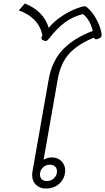

<svg xmlns="http://www.w3.org/2000/svg" viewBox="-20 -1075 605 1105"><path d="M165 -67Q165 -77 166 -83L260 -617Q279 -725 343 -791Q407 -857 514 -897Q507 -927 492 -953.5Q477 -980 457 -994Q398 -979 353.5 -946Q309 -913 263 -854Q256 -846 252 -842.5Q248 -839 242 -839Q239 -839 229 -843Q218 -848 218 -855Q218 -861 224 -871Q214 -923 179 -959.5Q144 -996 88 -1015L123 -1055Q232 -1011 260 -915Q296 -957 345 -988Q394 -1019 447 -1035Q463 -1039 466 -1039Q473 -1039 478 -1035Q507 -1013 531.5 -970Q556 -927 562 -893Q563 -888 564 -883Q565 -878 565 -873Q565 -861 551 -854Q539 -849 533 -849Q525 -849 520 -858Q430 -822 379.5 -767.5Q329 -713 312 -617L231 -156Q254 -169 278 -169Q312 -169 333.5 -147.5Q355 -126 355 -94Q355 -51 324 -20.5Q293 10 244 10Q209 10 187 -11.5Q165 -33 165 -67ZM308 -89Q308 -106 297 -116.5Q286 -127 267 -127Q243 -127 226.5 -110.5Q210 -94 210 -71Q210 -54 220 -43.5Q230 -33 250 -33Q274 -33 291 -49.5Q308 -66 308 -89Z"/></svg>

Font: Niramit ExtraLight
Style: Italic
Weight: 200
Italic angle: -10°
Designer: Katatrad Aksorn Co.,Ltd.
Foundry: Cadson Demak Co.,Ltd.
Version: Version 1.000; ttfautohint (v1.6)